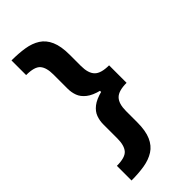

<svg xmlns="http://www.w3.org/2000/svg" viewBox="-281 -830 1027 1027"><g transform="rotate(-45 232.0 -317.0)"><path d="M397.5 -307.6Q319.3 -307.6 271 -319.6Q222.7 -331.5 196.8 -352.1Q170.9 -372.6 161.6 -397.9Q152.3 -423.3 152.3 -450.7V-558.1Q152.3 -611.3 131.1 -635.5Q109.9 -659.7 46.9 -659.7V-770.5Q101.1 -770.5 145.3 -763.4Q189.5 -756.3 221.7 -735.8Q253.9 -715.3 271.2 -675.8Q288.6 -636.2 288.6 -572.3V-486.8Q288.6 -432.1 312.5 -407.5Q336.4 -382.8 397.5 -382.8ZM46.9 137.7V26.9Q109.9 26.9 131.1 2.2Q152.3 -22.5 152.3 -75.2V-182.1Q152.3 -209 161.6 -234.9Q170.9 -260.7 196.8 -281Q222.7 -301.3 271 -313.5Q319.3 -325.7 397.5 -325.7V-250.5Q336.4 -250.5 312.5 -225.8Q288.6 -201.2 288.6 -146V-61Q288.6 3.4 271.2 42.7Q253.9 82 221.7 102.5Q189.5 123 145.3 130.4Q101.1 137.7 46.9 137.7ZM397.5 -250.5H266.6V-382.8H397.5Z"/></g></svg>

Font: Inter 17pt
Style: Bold
Weight: 700
Version: Version 4.001;git-66647c0bb